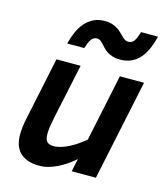

<svg xmlns="http://www.w3.org/2000/svg" viewBox="-114 -843 811 944"><g transform="rotate(15 291.0 -370.5)"><path d="M244.1 -512.2 184.1 -230Q178.7 -203.6 175.8 -183.3Q172.9 -163.1 172.9 -147.9Q172.9 -118.7 183.8 -107.4Q194.8 -96.2 216.8 -96.2Q235.8 -96.2 255.6 -102.3Q275.4 -108.4 295.4 -118.7Q315.4 -128.9 334.7 -142.3Q354 -155.8 372.1 -169.9L443.8 -512.2H566.9L459 0H335.9L350.1 -65.9Q331.1 -49.3 310.1 -34.7Q289.1 -20 266.8 -9Q244.6 2 221.4 8.5Q198.2 15.1 174.8 15.1Q137.2 15.1 112.1 5.1Q86.9 -4.9 71.8 -21.7Q56.6 -38.6 50.3 -60.8Q43.9 -83 43.9 -106.9Q43.9 -129.9 46.9 -152.3Q49.8 -174.8 53.2 -189L121.1 -512.2ZM151.9 -601.1Q160.2 -633.8 172.6 -661.9Q185.1 -689.9 203.4 -710.9Q221.7 -731.9 246.3 -743.9Q271 -755.9 303.7 -755.9Q324.7 -755.9 340.6 -750.7Q356.4 -745.6 368.2 -738Q379.9 -730.5 388.9 -721.4Q397.9 -712.4 405.8 -704.8Q413.6 -697.3 421.1 -692.1Q428.7 -687 438 -687Q459.5 -687 470 -704.1Q480.5 -721.2 487.8 -749H574.7Q566.4 -714.8 554 -686Q541.5 -657.2 523.4 -636.2Q505.4 -615.2 480.5 -603.5Q455.6 -591.8 422.9 -591.8Q399.9 -591.8 383.8 -597.2Q367.7 -602.5 355.7 -610.4Q343.8 -618.2 335.4 -627.4Q327.1 -636.7 319.8 -644.5Q312.5 -652.3 305.2 -657.7Q297.9 -663.1 288.1 -663.1Q278.3 -663.1 271 -658.7Q263.7 -654.3 257.8 -646Q252 -637.7 247.6 -626.2Q243.2 -614.7 238.8 -601.1Z"/></g></svg>

Font: Clear Sans
Style: Bold Italic
Weight: 700
Italic angle: -12°
Foundry: Intel Corporation
Version: Version 1.00